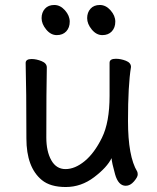

<svg xmlns="http://www.w3.org/2000/svg" viewBox="-20 -727 630 771"><path d="M148 -4Q86 -55 86 -171Q86 -368 83 -474Q83 -490 107 -490Q126 -490 147 -481.5Q168 -473 168 -456Q166 -368 166 -175Q166 -119 186 -83.5Q206 -48 243 -48Q281 -48 320 -80Q359 -112 389.5 -174Q420 -236 420 -342V-475Q420 -491 445 -491Q465 -491 485.5 -483Q506 -475 506 -458Q494 -385 494 -241Q494 -99 531 -38Q533 -34 533 -26Q533 -16 518 1.5Q503 19 485 19Q455 19 442 -27.5Q429 -74 428 -92Q410 -55 358 -15.5Q306 24 244 24Q182 24 148 -4ZM246 -601Q232 -586 208 -586Q184 -586 165.5 -608.5Q147 -631 147 -654Q147 -677 160.5 -692Q174 -707 198 -707Q222 -707 241 -685.5Q260 -664 260 -640Q260 -616 246 -601ZM429 -601Q415 -586 391 -586Q367 -586 348.5 -608.5Q330 -631 330 -654Q330 -677 343.5 -692Q357 -707 381 -707Q405 -707 424 -685.5Q443 -664 443 -640Q443 -616 429 -601Z"/></svg>

Font: LXGW WenKai Medium
Style: Regular
Weight: 500
Designer: LXGW / Fontworks Inc.
Foundry: LXGW / Fontworks Inc.
Version: Version 1.501; October 10, 2024